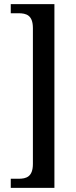

<svg xmlns="http://www.w3.org/2000/svg" viewBox="-20 -780 369 928"><path d="M32 128H243V-760H32V-716H69C107 -716 139 -707 139 -644V12C139 75 107 84 69 84H32Z"/></svg>

Font: Noto Serif Myanmar Condensed Medium
Style: Regular
Weight: 500
Width: 3
Designer: Ben Mitchell and the Monotype Design Team
Foundry: Monotype Imaging Inc.
Version: Version 2.106